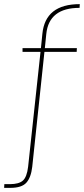

<svg xmlns="http://www.w3.org/2000/svg" viewBox="-45 -773 406 929"><path d="M160 -609Q174 -753 341 -753L340 -735Q192 -735 179 -609L172 -540H327L326 -522H170L111 34Q105 86 82.5 111Q60 136 5 136H-25L-24 118H3Q46 118 65.5 101Q85 84 91 34L151 -522H64V-540H153Z"/></svg>

Font: SVN-Poppins Thin
Style: Regular
Weight: 100
Designer: Ninad Kale (Devanagari), Jonny Pinhorn (Latin)
Foundry: Indian Type Foundry
Version: Version 3.002 2017